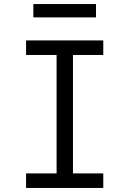

<svg xmlns="http://www.w3.org/2000/svg" viewBox="-20 -930 640 950"><path d="M109 0V-72H260V-658H109V-730H491V-658H341V-72H491V0ZM145 -844V-910H455V-844Z"/></svg>

Font: JetBrains Mono NL Light
Style: Regular
Weight: 300
Monospace: yes
Designer: Philipp Nurullin, Konstantin Bulenkov
Foundry: JetBrains
Version: Version 2.305; ttfautohint (v1.8.4.7-5d5b)